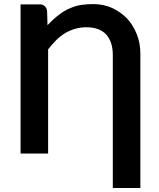

<svg xmlns="http://www.w3.org/2000/svg" viewBox="-20 -751 780 939"><path d="M210.4 -693.4 212.4 -627.9Q243.2 -660.2 271 -680.7Q297.4 -700.7 325.2 -711.9Q353.5 -723.6 378.4 -727.1Q407.2 -731 435.5 -731Q486.3 -731 528.8 -711.9Q572.8 -690.9 602.1 -659.7Q630.9 -628.9 649.4 -582.5Q666.5 -540 666.5 -487.8V168.5H531.7V-482.4Q531.7 -545.9 499.5 -582Q466.8 -617.7 401.4 -617.7Q374 -617.7 346.7 -609.9Q322.8 -603 298.3 -588.9Q274.4 -574.2 255.4 -555.2Q235.8 -535.6 215.3 -509.8V0H80.6V-729.5H178.7Q189.5 -729.5 200.2 -719.7Q210 -709.5 210.4 -693.4Z"/></svg>

Font: Lato-SemiBold
Style: Bold
Weight: 500
Designer: Lukasz Dziedzic with Adam Twardoch and Botio Nikoltchev
Foundry: tyPoland Lukasz Dziedzic
Version: ""